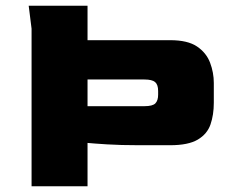

<svg xmlns="http://www.w3.org/2000/svg" viewBox="-20 -649 825 669"><path d="M90 0V-549L80 -629H285V-509H573Q634 -509 666.5 -487Q699 -465 712 -430.5Q725 -396 725 -360V-291Q725 -249 713.5 -215.5Q702 -182 669 -162.5Q636 -143 573 -143H463Q400 -143 352.5 -146Q305 -149 285 -151V0ZM285 -279H483Q512 -279 521.5 -289Q531 -299 531 -319V-332Q531 -354 520.5 -363Q510 -372 483 -372H285Z"/></svg>

Font: Goldman
Style: Bold
Weight: 700
Designer: Jaikishan Patel
Version: Version 1.000; ttfautohint (v1.8.3)